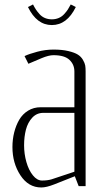

<svg xmlns="http://www.w3.org/2000/svg" viewBox="-20 -826 457 852"><path d="M210 -714.8Q143.1 -714.8 104 -794.9L126.5 -806.2Q133.3 -793 139.4 -783.7Q145.5 -774.4 155.5 -763.2Q165.5 -752 179.4 -746.1Q193.4 -740.2 210 -740.2Q226.6 -740.2 240.5 -746.1Q254.4 -752 264.6 -763.2Q274.9 -774.4 281 -783.7Q287.1 -793 293.9 -806.2L316.4 -794.9Q277.3 -714.8 210 -714.8ZM359.9 0H329.1L312 -43.9L220.7 -7.8Q186 5.9 163.1 5.9Q106 5.9 70.6 -48.1Q35.2 -102.1 35.2 -173.3Q35.2 -207.5 43 -238.5Q50.8 -269.5 65.4 -294.7Q80.1 -319.8 104.7 -335Q129.4 -350.1 160.2 -350.1H310.1V-508.8Q310.1 -539.6 288.3 -560.3Q266.6 -581.1 217.3 -581.1Q196.3 -581.1 164.6 -567.9L106 -543L88.9 -577.1Q109.4 -586.9 145.3 -596.4Q181.2 -606 217.3 -606Q255.9 -606 283.4 -599.4Q311 -592.8 325.4 -583.7Q339.8 -574.7 348.1 -560.3Q356.4 -545.9 358.2 -535.2Q359.9 -524.4 359.9 -509.8ZM310.1 -64V-325.2H172.4Q143.1 -325.2 123.3 -304Q103.5 -282.7 95.2 -251.2Q86.9 -219.7 86.9 -181.2Q86.9 -142.6 97.2 -106.7Q107.4 -70.8 126 -47.9Q144.5 -24.9 166.5 -24.9Q190.9 -24.9 209 -30.3Z"/></svg>

Font: Reswysokr
Style: Regular
Weight: 500
Version: Version 0.984